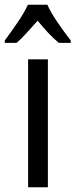

<svg xmlns="http://www.w3.org/2000/svg" viewBox="-50 -786 317 806"><path d="M151 0H68V-537H151ZM149 -766Q164 -732 193 -690Q222 -648 247 -616V-606H197Q175 -624 152.5 -648Q130 -672 108 -699Q84 -672 61.5 -647.5Q39 -623 20 -606H-30V-616Q-4 -651 24 -692Q52 -733 67 -766Z"/></svg>

Font: Avrile Sans Condensed
Style: Regular
Weight: 400
Width: 3
Designer: Monotype Design Team
Foundry: Monotype Imaging Inc.
Version: Version 2.001;September 10, 2019;FontCreator 11.5.0.2425 64-